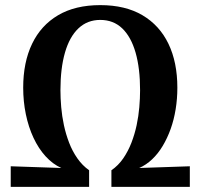

<svg xmlns="http://www.w3.org/2000/svg" viewBox="-20 -730 783 750"><path d="M21.9 0V-80.5L219.5 -73.8Q185.8 -89 158.1 -119.4Q130.4 -149.8 110.8 -191.8Q91.2 -233.9 80.9 -283.8Q70.6 -333.8 70.6 -387.4Q70.6 -486.6 105.3 -558.8Q139.9 -631 206.9 -670.5Q273.9 -710 371.7 -710Q469.5 -710 536.5 -670.5Q603.4 -631 638.1 -558.8Q672.8 -486.6 672.8 -387.4Q672.8 -344.5 666.2 -303.6Q659.6 -262.6 646.7 -226.5Q633.7 -190.3 615.7 -160.2Q597.7 -130 574.4 -107.9Q551.1 -85.8 523.8 -73.8L721.5 -80.5V0H415.2V-64.9Q442.4 -83.6 461.5 -111.5Q480.6 -139.4 493.4 -172.5Q506.1 -205.6 513.7 -240.9Q521.2 -276.3 524.2 -311.4Q527.2 -346.5 527.2 -377.6Q527.2 -463.1 509.6 -524.6Q491.9 -586.1 457.4 -619.2Q422.8 -652.2 371.7 -652.2Q321.3 -652.2 286.4 -619.2Q251.5 -586.1 233.8 -524.6Q216.1 -463.1 216.1 -377.6Q216.1 -346.5 219.1 -311.4Q222.1 -276.3 229.7 -240.9Q237.3 -205.6 250 -172.5Q262.7 -139.4 282.2 -111.5Q301.7 -83.6 328.1 -64.9V0Z"/></svg>

Font: Sutasoma
Style: Regular
Weight: 400
Designer: Izhar Fathurrohim, Akbar Rohmanto, Arusyal Khofiqoini
Foundry: Kiwari Kolektiv
Version: Version 1.102